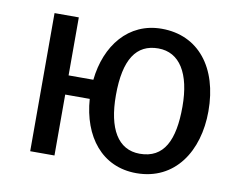

<svg xmlns="http://www.w3.org/2000/svg" viewBox="-68 -674 982 779"><g transform="rotate(10 422.5 -284.5)"><path d="M539 -582C402 -582 316 -473 301 -330H199V-569H99V0H199V-251H300C311 -98 396 13 538 13C697 13 783 -120 783 -285C783 -465 690 -582 539 -582ZM538 -67C448 -67 402 -147 402 -284C402 -433 449 -501 539 -501C627 -501 676 -422 676 -285C676 -147 638 -67 538 -67Z"/></g></svg>

Font: Glow Sans SC Normal Medium
Style: Regular
Weight: 600
Designer: Ryoko NISHIZUKA (kana, bopomofo & ideographs); Paul D. Hunt (Latin, Greek & Cyrillic); Sandoll Communications, Soo-young
Version: Version 0.93